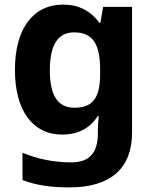

<svg xmlns="http://www.w3.org/2000/svg" viewBox="-20 -576 673 836"><path d="M255 -556C124 -556 45 -451 45 -272C45 -95 122 10 251 10C316 10 369 -14 406 -71H410C408 -52 406 -26 406 -4V7C406 90 368 131 291 131C216 131 145 117 78 89V208C141 232 205 240 282 240C462 240 555 157 555 1V-546H429L417 -476H413C375 -529 322 -556 255 -556ZM302 -435C382 -435 416 -388 416 -271V-253C416 -145 380 -107 304 -107C231 -107 197 -161 197 -270C197 -380 232 -435 302 -435Z"/></svg>

Font: Noto Sans Lisu
Style: Bold
Weight: 700
Designer: Monotype Design Team. David Williams.
Foundry: Monotype Imaging Inc.
Version: Version 2.102